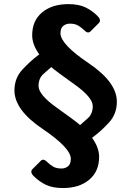

<svg xmlns="http://www.w3.org/2000/svg" viewBox="-20 -737 644 941"><path d="M50.8 -293.5Q50.8 -353.5 88.9 -395Q127 -436.5 172.4 -470.7Q137.7 -518.6 137.7 -564Q137.7 -635.7 186.5 -676.3Q235.4 -716.8 314.5 -716.8Q365.2 -716.8 398.2 -701.2Q431.2 -685.5 458 -658.7Q478.5 -638.2 463.9 -623.5L423.3 -583Q411.1 -570.8 393.6 -587.9Q378.9 -602.5 363 -611.8Q347.2 -621.1 321.8 -621.1Q304.2 -621.1 290.3 -610.4Q276.4 -599.6 276.4 -573.7Q276.4 -520.5 414.6 -427.2Q552.7 -334 552.7 -238.8Q552.7 -178.7 514.6 -137Q476.6 -95.2 431.2 -61.5Q465.8 -13.7 465.8 31.7Q465.8 103.5 417 144Q368.2 184.6 289.1 184.6Q238.3 184.6 205.3 168.9Q172.4 153.3 145.5 126.5Q125 106 139.6 91.3L180.2 50.8Q192.4 38.6 210 55.7Q224.6 70.3 240.5 79.6Q256.3 88.9 281.7 88.9Q299.3 88.9 313.2 78.1Q327.1 67.4 327.1 41.5Q327.1 -11.7 189 -105Q50.8 -198.2 50.8 -293.5ZM168.9 -315.4Q168.9 -272.5 258.5 -209Q348.1 -145.5 372.6 -124L411.1 -158.2Q434.6 -179.2 434.6 -216.8Q434.6 -259.8 345 -323.5Q255.4 -387.2 231 -408.2L192.4 -374Q168.9 -353 168.9 -315.4Z"/></svg>

Font: Istok Web
Style: Bold
Weight: 700
Designer: Andrey V. Panov
Foundry: Andrey V. Panov
Version: Version 1.0.2g